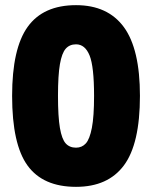

<svg xmlns="http://www.w3.org/2000/svg" viewBox="-20 -708 590 745"><path d="M27 -336Q27 -520 87.5 -604Q148 -688 275 -688Q398 -688 460.5 -603Q523 -518 523 -336Q523 -150 461 -66.5Q399 17 275 17Q147 17 87 -65.5Q27 -148 27 -336ZM345 -336Q345 -450 327.5 -493Q310 -536 275 -536Q250 -536 235 -519Q220 -502 212.5 -459Q205 -416 205 -336Q205 -255 212.5 -211.5Q220 -168 235 -151.5Q250 -135 275 -135Q298 -135 313 -151.5Q328 -168 336.5 -212Q345 -256 345 -336Z"/></svg>

Font: Biryani Black
Style: Regular
Weight: 900
Designer: Dan Reynolds and Mathieu Reguer
Foundry: Dan Reynolds and Mathieu Reguer
Version: Version 1.004; ttfautohint (v1.1) -l 5 -r 5 -G 72 -x 0 -D la